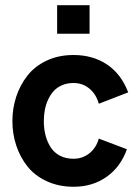

<svg xmlns="http://www.w3.org/2000/svg" viewBox="-20 -710 530 740"><path d="M200.2 -580.1V-689.9H325.2V-580.1ZM264.2 9.8Q206.5 9.8 160.4 -11.5Q114.3 -32.7 85.9 -68.4Q57.6 -104 42.7 -148.9Q27.8 -193.8 27.8 -243.2Q27.8 -292.5 42.5 -337.2Q57.1 -381.8 85.4 -418.2Q113.8 -454.6 159.7 -476.3Q205.6 -498 263.2 -498Q337.4 -498 392.1 -461.7Q446.8 -425.3 474.1 -354L360.8 -310.1Q351.1 -346.2 325 -368.2Q298.8 -390.1 263.2 -390.1Q239.3 -390.1 219.7 -381.8Q200.2 -373.5 187.3 -359.4Q174.3 -345.2 165.5 -326.2Q156.7 -307.1 152.8 -286.4Q148.9 -265.6 148.9 -243.2Q148.9 -214.4 155.3 -189.2Q161.6 -164.1 174.8 -143.1Q188 -122.1 210.7 -110.1Q233.4 -98.1 263.2 -98.1Q298.3 -98.1 324.7 -119.4Q351.1 -140.6 360.8 -175.8L469.2 -134.8Q444.8 -66.4 390.6 -28.3Q336.4 9.8 264.2 9.8Z"/></svg>

Font: HK Grotesk Legacy
Style: Bold
Weight: 700
Designer: Alfredo Marco Pradil
Foundry: Hanken Design Co.
Version: Version 2.022;PS 002.022;hotconv 1.0.88;makeotf.lib2.5.64775